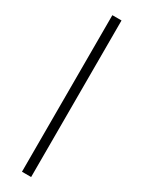

<svg xmlns="http://www.w3.org/2000/svg" viewBox="-223 -737 668 895"><g transform="rotate(30 110.5 -289.5)"><path d="M136.2 131.8H86.9V-710.9H136.2Z"/></g></svg>

Font: Roboto Light
Style: Regular
Weight: 300
Designer: Google
Version: Version 2.134; 2016; ttfautohint (v1.6)